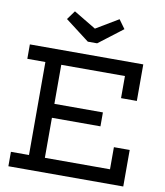

<svg xmlns="http://www.w3.org/2000/svg" viewBox="-104 -1082 1001 1167"><g transform="rotate(10 396.5 -499.0)"><path d="M429.5 -829.5H372L223.5 -943L263 -997.5L400.5 -915L538.5 -997.5L578 -943ZM537 -422V-336H195V-422ZM639.5 -225.5H737V0H28V-89H139.5V-663H28V-752H728V-526.5H630.5V-663H237.5V-89H639.5Z"/></g></svg>

Font: Hepta Slab Medium
Style: Regular
Weight: 500
Designer: Michael LaGattuta
Foundry: Michael LaGattuta
Version: Version 1.102